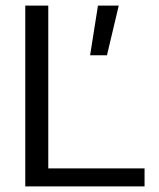

<svg xmlns="http://www.w3.org/2000/svg" viewBox="-20 -664 565 684"><path d="M70 0V-644H152V-64H495V0ZM301 -467 329 -644H403L361 -467Z"/></svg>

Font: Kanit Light
Style: Regular
Weight: 300
Designer: Katatrad Team
Foundry: CadsonDemak
Version: Version 2.000; ttfautohint (v1.8.3)